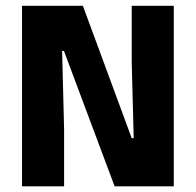

<svg xmlns="http://www.w3.org/2000/svg" viewBox="-20 -660 693 680"><path d="M273.5 -639.5 446.5 -170.5H453.5L446.5 -440.5V-639.5H595.5V0H386L206.5 -479.5H200L207 -203.5V0H58V-639.5Z"/></svg>

Font: Anek Odia
Style: Bold
Weight: 700
Designer: Yesha Goshar & Mahesh Sahu (Odia), Yesha Goshar (Latin)
Foundry: Ek Type
Version: Version 1.003